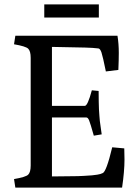

<svg xmlns="http://www.w3.org/2000/svg" viewBox="-20 -856 632 876"><path d="M50 0 44 -39Q97 -48 108.5 -59Q120 -70 120 -101V-592Q120 -623 108.5 -634Q97 -645 44 -654L50 -693H516Q522 -656 522 -614Q522 -583 520 -537L463 -530Q449 -599 443 -616.5Q437 -634 429 -635Q405 -638 368 -639L217 -642V-373H367Q380 -373 399 -444L430 -441Q430 -413 430.5 -391.5Q431 -370 431.5 -357.5Q432 -345 433.5 -327.5Q435 -310 435.5 -304Q436 -298 439.5 -275Q443 -252 444 -243L408 -237Q392 -294 386.5 -307Q381 -320 374 -320H217V-51L306 -52Q337 -52 361.5 -53.5Q386 -55 399.5 -56Q413 -57 423.5 -59Q434 -61 437.5 -62Q441 -63 444 -64.5Q447 -66 448 -66Q465 -71 492 -184L547 -179Q548 -162 548 -128Q548 -75 537 0ZM182 -776V-836H431V-776Z"/></svg>

Font: Poly
Style: Regular
Weight: 400
Designer: Jos Nicols Silva Schwarzenberg
Foundry: Jose Nicolas Silva Schwarzenberg
Version: Version 1.001